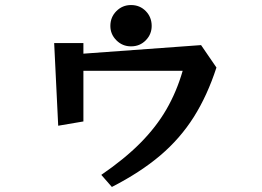

<svg xmlns="http://www.w3.org/2000/svg" viewBox="-20 -681 1040 762"><path d="M582 -578Q582 -545 558.5 -521Q535 -497 500 -497Q466 -497 442 -521Q418 -545 418 -578Q418 -613 442 -637Q466 -661 500 -661Q535 -661 558.5 -637Q582 -613 582 -578ZM382 13Q474 -50 537 -113.5Q600 -177 640.5 -247Q681 -317 705 -400H311V-199L211 -182L195 -510H311V-468L778 -502L839 -413Q803 -302 749 -216.5Q695 -131 616 -64Q537 3 424 61Z"/></svg>

Font: RocknRoll One
Style: Regular
Weight: 400
Designer: Fontworks Inc.
Foundry: Fontworks Inc.
Version: Version 1.100